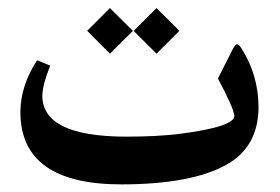

<svg xmlns="http://www.w3.org/2000/svg" viewBox="-20 -436 709 487"><path d="M316.9 -357.9V-357.4L258.8 -299.8L201.2 -357.9L258.8 -415.5L316.9 -357.9ZM319.3 -357.9 377 -415.5 435.1 -357.9 377 -299.8 319.3 -357.4ZM299.3 -89.4Q377.4 -89.4 433.6 -96.2Q578.6 -114.7 574.2 -143.6Q571.3 -165 532.7 -236.8L569.8 -310.1Q577.1 -324.2 581.5 -323.7Q585.9 -323.7 593.3 -312Q635.3 -245.1 635.7 -165Q635.7 -63.5 554.2 -18.1Q465.8 31.2 289.6 31.7Q30.8 32.2 31.7 -153.3Q32.7 -220.2 74.2 -283.2L107.4 -269.5Q87.9 -221.2 87.4 -193.8Q86.9 -89.8 299.3 -89.4Z"/></svg>

Font: Parastoo Print
Style: Print-Bold
Weight: 700
Foundry: Saber Rastikerdar (saber.rastikerdar@gmail.com)
Version: Version 1.0.0-alpha3